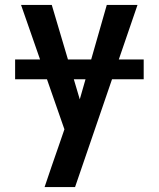

<svg xmlns="http://www.w3.org/2000/svg" viewBox="-20 -540 640 775"><path d="M160 215Q174 173 188.5 131Q203 89 218 46L240 -18L65 -520H189L302 -139L411 -520H535L283 215ZM560 -220H41V-300H560Z"/></svg>

Font: Iosevka Extended
Style: Bold
Weight: 700
Width: 7
Monospace: yes
Designer: Belleve Invis
Foundry: Belleve Invis
Version: Version 32.5.0; ttfautohint (v1.8.4)